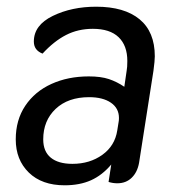

<svg xmlns="http://www.w3.org/2000/svg" viewBox="-20 -541 526 573"><path d="M27 -125Q27 -183 55.5 -225.5Q84 -268 133.5 -290.5Q183 -313 245 -313Q281 -313 305 -305Q329 -297 351 -282L358 -330Q360 -340 360 -359Q360 -405 334 -430Q308 -455 257 -455Q213 -455 177 -436.5Q141 -418 107 -381Q81 -391 81 -417Q81 -466 137.5 -493.5Q194 -521 267 -521Q351 -521 396.5 -483.5Q442 -446 442 -373Q442 -360 438 -330L395 -55Q390 -27 373 -10.5Q356 6 330 6Q317 6 304 2L312 -50Q285 -18 251.5 -3Q218 12 173 12Q105 12 66 -26Q27 -64 27 -125ZM330 -152 334 -177Q335 -181 335 -189Q335 -218 311 -234.5Q287 -251 246 -251Q183 -251 146 -216Q109 -181 109 -125Q109 -89 131.5 -70.5Q154 -52 196 -52Q248 -52 285.5 -79Q323 -106 330 -152Z"/></svg>

Font: Thasadith
Style: Bold Italic
Weight: 700
Italic angle: -9°
Designer: Cadson Demak Co.,Ltd.
Foundry: Cadson Demak Co.,Ltd.
Version: Version 1.000; ttfautohint (v1.6)